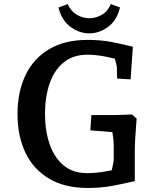

<svg xmlns="http://www.w3.org/2000/svg" viewBox="-20 -918 778 953"><path d="M415.7 15Q301 15 223.2 -31.5Q145.4 -78 106.1 -160.5Q66.9 -243 66.9 -352Q66.9 -461 106.1 -544Q145.4 -627 223.2 -673.5Q301 -720 415.7 -720Q480.7 -720 535.6 -709.3Q590.5 -698.6 639.5 -686L628.3 -524.1L561.4 -528.1L560.1 -581.1Q560.1 -588.3 554.5 -610.5Q548.9 -632.8 542 -656.5L577.6 -618.7Q542.4 -630.1 497.5 -638.3Q452.6 -646.5 414 -646.5Q341.7 -646.5 294.8 -607.3Q247.9 -568 225.6 -501.6Q203.3 -435.3 203.3 -353Q203.3 -271.1 225.8 -204.2Q248.3 -137.4 294.7 -97.9Q341.1 -58.5 413.4 -58.5Q449 -58.5 488.5 -64.5Q528 -70.6 566.5 -80.1L525.9 -34.7Q530.9 -57.7 537.7 -86.7Q544.5 -115.7 544.5 -128V-196Q544.5 -211.5 542.2 -231.2Q539.9 -250.9 536.8 -269.6Q533.6 -288.3 531 -299.9L582.5 -258.6L428.5 -270.9L433.5 -346.9H544.5Q556.5 -346.9 584.4 -347.9Q612.4 -348.9 635.1 -349.9L658.2 -329.1Q656.2 -304.7 654.2 -276.3Q652.2 -247.8 650.7 -222.5Q649.2 -197.1 649.2 -179.9V-19Q597.9 -7 540 4Q482 15 415.7 15ZM270.3 -880.8 316.2 -897.9Q331.3 -862.4 361 -844.9Q390.6 -827.5 423.1 -827.5Q455.9 -827.5 485.9 -844.9Q515.9 -862.4 530 -897.9L575.5 -880.8Q560.6 -817.1 516.7 -784.7Q472.8 -752.4 423.1 -752.4Q374 -752.4 329.9 -784.7Q285.8 -817.1 270.3 -880.8Z"/></svg>

Font: Andada Pro
Style: Regular
Weight: 400
Designer: Carolina Giovagnoli
Foundry: Huerta Tipografica
Version: Version 3.003